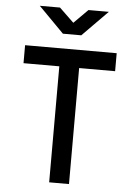

<svg xmlns="http://www.w3.org/2000/svg" viewBox="-62 -996 724 1042"><g transform="rotate(5 300.0 -475.0)"><path d="M350 -810 488 -950H377L301 -874L222 -950H112L250 -810ZM354 0V-632H550V-730H51V-632H246V0Z"/></g></svg>

Font: Tekne LDO SemiBold
Style: Regular
Weight: 600
Monospace: yes
Designer: Alessio Laiso, Mario Rullo, Paolo Rosset
Foundry: Alessio Laiso
Version: Version 1.000;hotconv 1.0.109;makeotfexe 2.5.65596